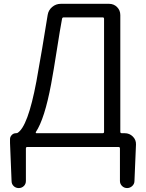

<svg xmlns="http://www.w3.org/2000/svg" viewBox="-20 -749 744 981"><path d="M511.7 -652.3Q511.7 -660.2 504.9 -660.2H305.7Q297.9 -660.2 296.9 -652.3Q287.1 -600.6 270.5 -494.1Q253.9 -387.7 241.2 -319.3Q208 -141.6 163.1 -74.2Q162.1 -72.3 163.1 -70.3Q164.1 -68.4 166 -68.4H504.9Q511.7 -68.4 511.7 -75.2ZM594.7 -75.2Q594.7 -68.4 602.5 -68.4H617.2Q641.6 -68.4 658.7 -51.3Q675.8 -34.2 674.8 -10.7L667 175.8Q667 190.4 655.8 201.2Q644.5 211.9 629.4 211.9Q614.3 211.9 603.5 201.2Q592.8 190.4 592.8 175.8V9.8Q592.8 2 585.9 2H119.1Q112.3 2 112.3 9.8V175.8Q112.3 191.4 101.6 201.7Q90.8 211.9 75.7 211.9Q60.5 211.9 49.8 201.7Q39.1 191.4 39.1 175.8L31.2 -18.6V-38.1Q31.2 -49.8 40 -59.1Q48.8 -68.4 61.5 -68.4Q65.4 -68.4 68.4 -69.3Q122.1 -99.6 166 -333Q196.3 -501 223.6 -672.9Q227.5 -697.3 246.6 -713.4Q265.6 -729.5 291 -729.5H537.1Q561.5 -729.5 578.1 -712.9Q594.7 -696.3 594.7 -671.9Z"/></svg>

Font: Gen Jyuu Gothic P Normal
Style: Regular
Weight: 300
Designer: [Source Han Sans]
Ryoko NISHIZUKA  (kana & ideographs); Paul D. Hunt (Latin, Greek & Cyrillic); Wenlong ZHANG  (bopomofo
Version: Version 1.002.20150607